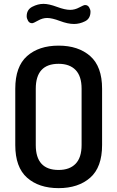

<svg xmlns="http://www.w3.org/2000/svg" viewBox="-20 -967 606 993"><path d="M59 -217V-508Q59 -623 120 -677Q181 -731 283 -731Q385 -731 446.5 -677Q508 -623 508 -508V-217Q508 -102 446.5 -48Q385 6 283 6Q181 6 120 -48Q59 -102 59 -217ZM118 -883Q118 -917 147 -932Q176 -947 205 -947Q233 -947 274.5 -931.5Q316 -916 343 -916Q367 -916 390 -928.5Q413 -941 420 -941Q434 -941 441 -929Q448 -917 448 -907Q448 -871 420 -857Q392 -843 363 -843Q331 -843 290 -858.5Q249 -874 224 -874Q200 -874 176.5 -860.5Q153 -847 146 -847Q132 -847 125 -859.5Q118 -872 118 -883ZM165 -217Q165 -88 283 -88Q340 -88 371 -120Q402 -152 402 -217V-508Q402 -573 371 -605Q340 -637 283 -637Q165 -637 165 -508Z"/></svg>

Font: TerminalDosisSemiBold
Style: Bold
Weight: 600
Designer: EdgarTolentino, PabloImpallari, IginoMarini
Foundry: EdgarTolentino, PabloImpallari, IginoMarini
Version: Version 1.006